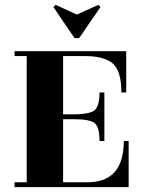

<svg xmlns="http://www.w3.org/2000/svg" viewBox="-20 -771 585 791"><path d="M209 -751 297 -711 385 -751 394 -742 306 -614H287L200 -742ZM340 -20Q490 -20 490 -190H510V0H40V-20H90V-540H40V-560H500V-390H480Q480 -479 444.5 -509.5Q409 -540 330 -540H240V-300H280Q352 -300 371 -318Q390 -336 390 -390H410V-190H390Q390 -246 371 -263Q352 -280 280 -280H240V-20Z"/></svg>

Font: Rozha One
Style: Regular
Weight: 400
Designer: Tim Donaldson, Indian Type Foundry
Foundry: Indian Type Foundry
Version: Version 1.300;PS 1.0;hotconv 1.0.78;makeotf.lib2.5.61930; tt